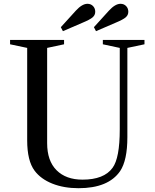

<svg xmlns="http://www.w3.org/2000/svg" viewBox="-20 -980 814 1010"><path d="M228 -728V-227Q228 -134 277.5 -84.5Q327 -35 414 -35Q527 -35 572 -97Q610 -148 610 -300V-728L521 -747V-770H740V-747L650 -728V-258Q650 -137 612 -80Q550 10 393 10Q316 10 255.5 -14Q195 -38 162 -82Q123 -134 123 -242V-728L33 -747V-770H317V-747ZM311 -816 300 -837 379 -924Q412 -960 440 -960Q458 -960 469.5 -948Q481 -936 481 -918Q481 -901 467.5 -889Q454 -877 413 -860ZM485 -816 474 -837 553 -924Q586 -960 614 -960Q632 -960 643.5 -948Q655 -936 655 -918Q655 -901 641.5 -889Q628 -877 587 -860Z"/></svg>

Font: Libre Caslon Text
Style: Regular
Weight: 400
Designer: Pablo Impallari, Rodrigo Fuenzalida
Foundry: Pablo Impallari, Rodrigo Fuenzalida
Version: Version 1.002